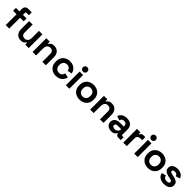

<svg xmlns="http://www.w3.org/2000/svg" viewBox="611 -2801 4902 4902"><g transform="rotate(45 3062.0 -350.0)"><path d="M152 0V-392H26V-496H152V-588Q152 -639 182.5 -669.5Q213 -700 262 -700H392V-596H306Q278 -596 278 -566V-496H408V-392H278V0Z M695 8Q637 8 593.5 -18.5Q550 -45 526 -92Q502 -139 502 -200V-496H628V-210Q628 -154 655.5 -126Q683 -98 734 -98Q792 -98 824 -136.5Q856 -175 856 -244V-496H982V0H858V-65H840Q828 -40 795 -16Q762 8 695 8Z M1122 0V-496H1246V-431H1264Q1276 -457 1309 -480.5Q1342 -504 1409 -504Q1467 -504 1510.5 -477.5Q1554 -451 1578 -404.5Q1602 -358 1602 -296V0H1476V-286Q1476 -342 1448.5 -370Q1421 -398 1370 -398Q1312 -398 1280 -359.5Q1248 -321 1248 -252V0Z M1971 14Q1899 14 1840.5 -16Q1782 -46 1748 -103Q1714 -160 1714 -241V-255Q1714 -336 1748 -393Q1782 -450 1840.5 -480Q1899 -510 1971 -510Q2042 -510 2093 -485Q2144 -460 2175.5 -416.5Q2207 -373 2217 -318L2095 -292Q2091 -322 2077 -346Q2063 -370 2037.5 -384Q2012 -398 1974 -398Q1936 -398 1905.5 -381.5Q1875 -365 1857.5 -332.5Q1840 -300 1840 -253V-243Q1840 -196 1857.5 -163.5Q1875 -131 1905.5 -114.5Q1936 -98 1974 -98Q2031 -98 2060.5 -127.5Q2090 -157 2098 -205L2220 -176Q2207 -123 2175.5 -79.5Q2144 -36 2093 -11Q2042 14 1971 14Z M2324 0V-496H2450V0ZM2387 -554Q2353 -554 2329.5 -576Q2306 -598 2306 -634Q2306 -670 2329.5 -692Q2353 -714 2387 -714Q2422 -714 2445 -692Q2468 -670 2468 -634Q2468 -598 2445 -576Q2422 -554 2387 -554Z M2826 14Q2752 14 2693 -16Q2634 -46 2600 -103Q2566 -160 2566 -240V-256Q2566 -336 2600 -393Q2634 -450 2693 -480Q2752 -510 2826 -510Q2900 -510 2959 -480Q3018 -450 3052 -393Q3086 -336 3086 -256V-240Q3086 -160 3052 -103Q3018 -46 2959 -16Q2900 14 2826 14ZM2826 -98Q2884 -98 2922 -135.5Q2960 -173 2960 -243V-253Q2960 -323 2922.5 -360.5Q2885 -398 2826 -398Q2768 -398 2730 -360.5Q2692 -323 2692 -253V-243Q2692 -173 2730 -135.5Q2768 -98 2826 -98Z M3202 0V-496H3326V-431H3344Q3356 -457 3389 -480.5Q3422 -504 3489 -504Q3547 -504 3590.5 -477.5Q3634 -451 3658 -404.5Q3682 -358 3682 -296V0H3556V-286Q3556 -342 3528.5 -370Q3501 -398 3450 -398Q3392 -398 3360 -359.5Q3328 -321 3328 -252V0Z M3972 14Q3919 14 3877 -4.5Q3835 -23 3810.5 -58.5Q3786 -94 3786 -145Q3786 -196 3810.5 -230.5Q3835 -265 3878.5 -282.5Q3922 -300 3978 -300H4114V-328Q4114 -363 4092 -385.5Q4070 -408 4022 -408Q3975 -408 3952 -386.5Q3929 -365 3922 -331L3806 -370Q3818 -408 3844.5 -439.5Q3871 -471 3915.5 -490.5Q3960 -510 4024 -510Q4122 -510 4179 -461Q4236 -412 4236 -319V-134Q4236 -104 4264 -104H4304V0H4220Q4183 0 4159 -18Q4135 -36 4135 -66V-67H4116Q4112 -55 4098 -35.5Q4084 -16 4054 -1Q4024 14 3972 14ZM3994 -88Q4047 -88 4080.5 -117.5Q4114 -147 4114 -196V-206H3987Q3952 -206 3932 -191Q3912 -176 3912 -149Q3912 -122 3933 -105Q3954 -88 3994 -88Z M4396 0V-496H4520V-440H4538Q4549 -470 4574.5 -484Q4600 -498 4634 -498H4694V-386H4632Q4584 -386 4553 -360.5Q4522 -335 4522 -282V0Z M4792 0V-496H4918V0ZM4855 -554Q4821 -554 4797.5 -576Q4774 -598 4774 -634Q4774 -670 4797.5 -692Q4821 -714 4855 -714Q4890 -714 4913 -692Q4936 -670 4936 -634Q4936 -598 4913 -576Q4890 -554 4855 -554Z M5294 14Q5220 14 5161 -16Q5102 -46 5068 -103Q5034 -160 5034 -240V-256Q5034 -336 5068 -393Q5102 -450 5161 -480Q5220 -510 5294 -510Q5368 -510 5427 -480Q5486 -450 5520 -393Q5554 -336 5554 -256V-240Q5554 -160 5520 -103Q5486 -46 5427 -16Q5368 14 5294 14ZM5294 -98Q5352 -98 5390 -135.5Q5428 -173 5428 -243V-253Q5428 -323 5390.5 -360.5Q5353 -398 5294 -398Q5236 -398 5198 -360.5Q5160 -323 5160 -253V-243Q5160 -173 5198 -135.5Q5236 -98 5294 -98Z M5876 14Q5779 14 5717 -28Q5655 -70 5642 -148L5758 -178Q5765 -143 5781.5 -123Q5798 -103 5822.5 -94.5Q5847 -86 5876 -86Q5920 -86 5941 -101.5Q5962 -117 5962 -140Q5962 -163 5942 -175.5Q5922 -188 5878 -196L5850 -201Q5798 -211 5755 -228.5Q5712 -246 5686 -277Q5660 -308 5660 -357Q5660 -431 5714 -470.5Q5768 -510 5856 -510Q5939 -510 5994 -473Q6049 -436 6066 -376L5949 -340Q5941 -378 5916.5 -394Q5892 -410 5856 -410Q5820 -410 5801 -397.5Q5782 -385 5782 -363Q5782 -339 5802 -327.5Q5822 -316 5856 -310L5884 -305Q5940 -295 5985.5 -278.5Q6031 -262 6057.5 -231.5Q6084 -201 6084 -149Q6084 -71 6027.5 -28.5Q5971 14 5876 14Z"/></g></svg>

Font: Space Grotesk
Style: Bold
Weight: 700
Designer: Florian Karsten
Foundry: Florian Karsten
Version: Version 2.000